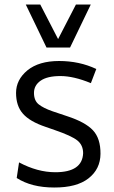

<svg xmlns="http://www.w3.org/2000/svg" viewBox="-20 -816 505 847"><path d="M93.8 -795.9H157.7L236.3 -643.6L314.9 -795.9H380.4L289.1 -606.4H185.1ZM224.1 -56.2Q343.3 -56.2 346.7 -140.1Q346.7 -175.8 321.3 -196.3Q295.9 -216.8 221.7 -242.2L181.2 -256.3Q111.3 -279.8 81.1 -314.5Q50.8 -348.6 50.8 -406.2Q50.8 -463.9 100.6 -505.4Q151.4 -546.9 240.7 -546.9Q330.1 -546.9 404.8 -511.7L380.9 -449.2Q305.2 -480.5 246.6 -480.5Q188.5 -480.5 159.2 -460Q129.9 -439.5 129.9 -406.2Q129.9 -372.1 150.9 -355.5Q171.9 -338.9 211.4 -325.2Q251 -311.5 275.4 -303.7Q356.4 -277.3 390.1 -241.2Q423.8 -205.1 423.3 -137.7Q422.9 -70.3 370.6 -29.3Q318.4 11.7 218.8 11.2Q119.1 11.2 53.7 -30.8L64 -99.6Q145.5 -56.2 224.1 -56.2Z"/></svg>

Font: Oxygen-Regular
Style: Regular
Weight: 400
Designer: Vernon Adams
Foundry: Vernon Adams
Version: Version Release 0.2.3 webfont; ttfautohint (v0.93.3-1d66) -l